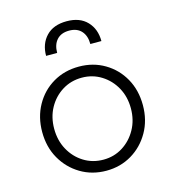

<svg xmlns="http://www.w3.org/2000/svg" viewBox="-116 -881 892 989"><g transform="rotate(-15 329.5 -386.5)"><path d="M330 12Q254 12 193 -24.5Q132 -61 96.5 -123.5Q61 -186 61 -266Q61 -345 96 -408Q131 -471 192 -507Q253 -543 330 -543Q406 -543 467 -507Q528 -471 563 -408.5Q598 -346 598 -266Q598 -186 562 -123Q526 -60 465.5 -24Q405 12 330 12ZM330 -47Q387 -47 433 -76Q479 -105 506.5 -154.5Q534 -204 534 -266Q534 -328 507 -377Q480 -426 433.5 -455Q387 -484 330 -484Q272 -484 225.5 -455Q179 -426 152 -377Q125 -328 125 -266Q125 -204 152 -154.5Q179 -105 225.5 -76Q272 -47 330 -47ZM182 -640Q182 -704 220.5 -744.5Q259 -785 330 -785Q400 -785 438.5 -744.5Q477 -704 477 -640H418Q418 -684 395 -709.5Q372 -735 330 -735Q287 -735 264 -709.5Q241 -684 241 -640Z"/></g></svg>

Font: Plus Jakarta Sans Light
Style: Regular
Weight: 300
Designer: Gumpita Rahayu
Foundry: Tokotype
Version: Version 2.006; ttfautohint (v1.8.4.7-5d5b)